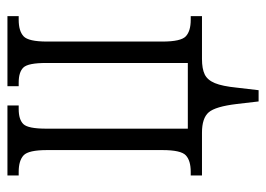

<svg xmlns="http://www.w3.org/2000/svg" viewBox="-122 -454 732 529"><g transform="rotate(-90 244.5 -190.0)"><path d="M229 156 222 96Q215 37 199 18.5Q183 0 143 0H25V-31H35Q66 -31 80.5 -44.5Q95 -58 95 -109V-427Q95 -478 80.5 -491.5Q66 -505 35 -505H25V-536H218V-505H208Q179 -505 166.5 -492Q154 -479 154 -429V-39H335V-429Q335 -479 322.5 -492Q310 -505 281 -505H271V-536H464V-505H454Q423 -505 408.5 -491.5Q394 -478 394 -427V-109Q394 -58 408.5 -44.5Q423 -31 454 -31H464V0H346Q319 0 303.5 7.5Q288 15 279.5 35.5Q271 56 267 96L260 156Z"/></g></svg>

Font: Noto Serif ExtraCondensed Light
Style: Regular
Weight: 300
Width: 2
Designer: Monotype Design Team
Foundry: Monotype Imaging Inc.
Version: Version 2.014; ttfautohint (v1.8.4.7-5d5b)